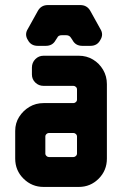

<svg xmlns="http://www.w3.org/2000/svg" viewBox="-20 -738 483 758"><path d="M376 -580Q364 -557 337 -557H305Q278 -557 266 -580L260 -589Q254 -599 241 -599H224Q210 -599 206 -589L200 -580Q188 -557 161 -557H129Q102 -557 90 -580Q76 -602 90 -624L130 -696Q143 -718 169 -718H297Q323 -718 336 -696L376 -624Q390 -602 376 -580ZM402 -112Q402 -65 369.5 -32.5Q337 0 291 0H152Q106 0 73 -32.5Q40 -65 40 -112V-221Q40 -252 55.5 -276.5Q71 -301 96 -316Q121 -331 152 -331H270Q275 -331 279.5 -335Q284 -339 284 -345V-385Q284 -391 279.5 -395Q275 -399 270 -399H152Q133 -399 119.5 -412Q106 -425 106 -444V-471Q106 -491 119.5 -504.5Q133 -518 152 -518H291Q322 -518 347 -503Q372 -488 387 -462.5Q402 -437 402 -406ZM284 -131V-200Q284 -205 279.5 -209Q275 -213 270 -213H173Q168 -213 163.5 -209Q159 -205 159 -200V-131Q159 -126 163.5 -122Q168 -118 173 -118H270Q275 -118 279.5 -122Q284 -126 284 -131Z"/></svg>

Font: Monomaniac One
Style: Regular
Weight: 400
Version: Version 1.000; ttfautohint (v1.8.3)